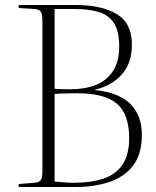

<svg xmlns="http://www.w3.org/2000/svg" viewBox="-20 -750 624 770"><path d="M55 0V-12L119 -17Q138 -19 144 -28.5Q150 -38 150 -63V-666Q150 -693 143.5 -703Q137 -713 117 -714L55 -718V-730H281Q388 -730 448.5 -693.5Q509 -657 509 -571Q509 -498 469.5 -452.5Q430 -407 360 -390V-389Q458 -379 503.5 -332.5Q549 -286 549 -209Q549 -133 514.5 -87Q480 -41 419.5 -20.5Q359 0 280 0ZM264 -392Q320 -392 363.5 -409Q407 -426 432.5 -464Q458 -502 458 -564Q458 -624 437.5 -656.5Q417 -689 377 -701.5Q337 -714 277 -714H199V-394Q209 -393 224 -392.5Q239 -392 264 -392ZM276 -17Q345 -17 394.5 -33.5Q444 -50 471 -89.5Q498 -129 498 -196Q498 -292 449 -334Q400 -376 290 -376Q225 -376 199 -373V-22Q209 -21 231.5 -19Q254 -17 276 -17Z"/></svg>

Font: Display Extralight
Style: Regular
Weight: 200
Designer: Latin by Veronika Burian and Jose Scaglione. Greek by Irene Vlachou. Cyrillic by Vera Evstafieva.
Foundry: TypeTogether
Version: Version 3.002